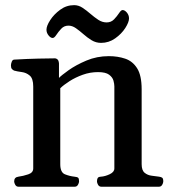

<svg xmlns="http://www.w3.org/2000/svg" viewBox="-20 -708 649 728"><path d="M50.3 0Q42 0 37.8 -7.3Q33.7 -14.6 33.7 -20Q33.7 -36.1 49.8 -38.1Q67.9 -40.5 86.9 -46.9Q106 -53.2 106 -69.3V-379.9Q106 -410.2 92.8 -421.4Q79.6 -432.6 62.5 -434.8Q45.4 -437 33.2 -440.4Q28.3 -442.9 24.9 -446.8Q21.5 -450.7 21.5 -460Q21.5 -465.8 24.4 -473.6Q27.3 -481.4 33.2 -481.9Q84 -484.9 125.5 -485.8Q167 -486.8 189 -486.8Q192.9 -486.8 197.8 -482.9Q202.6 -479 203.6 -467.3V-412.6Q212.4 -421.9 240 -441.7Q267.6 -461.4 307.4 -478.3Q347.2 -495.1 392.6 -495.1Q426.3 -495.1 454.6 -485.6Q482.9 -476.1 500 -449Q517.1 -421.9 517.1 -369.6V-85.4Q517.1 -62 528.6 -52.7Q540 -43.5 555.4 -41.7Q570.8 -40 583 -38.1Q591.3 -37.1 595.2 -33.9Q599.1 -30.8 599.1 -20Q599.1 -14.6 595 -7.3Q590.8 0 582.5 0H364.3Q356 0 351.8 -7.3Q347.7 -14.6 347.7 -20Q347.7 -27.8 350.3 -32.7Q353 -37.6 362.8 -38.1Q378.4 -39.1 396 -47.4Q413.6 -55.7 413.6 -69.3V-380.4Q413.6 -389.6 410.2 -402.3Q406.7 -415 393.6 -424.8Q380.4 -434.6 351.6 -434.6Q321.8 -434.6 293.9 -424.6Q266.1 -414.6 243.9 -400.4Q221.7 -386.2 208.5 -373.5V-85.4Q208.5 -54.2 226.3 -47.1Q244.1 -40 262.2 -38.1Q272.5 -37.1 276.1 -34.2Q279.8 -31.2 279.8 -20Q279.8 -14.6 275.6 -7.3Q271.5 0 263.2 0ZM363.3 -545.4Q343.8 -545.4 327.4 -555.4Q311 -565.4 296.4 -578.4Q281.7 -591.3 267.8 -601.1Q253.9 -610.8 239.7 -610.8Q223.1 -610.8 212.2 -599.1Q201.2 -587.4 193.6 -575.7Q186 -564 179.7 -564Q171.9 -564 164.1 -573.7Q156.2 -583.5 156.2 -595.2Q156.2 -609.9 170.4 -631.8Q184.6 -653.8 208.3 -671.1Q231.9 -688.5 261.2 -688.5Q277.8 -688.5 293 -678.5Q308.1 -668.5 323 -655.5Q337.9 -642.6 352.8 -632.8Q367.7 -623 384.3 -623Q401.4 -623 412.6 -634.8Q423.8 -646.5 431.4 -658.2Q439 -669.9 444.8 -669.9Q453.1 -669.9 461.2 -660.2Q469.2 -650.4 469.2 -638.2Q469.2 -624 455.1 -601.8Q440.9 -579.6 416.7 -562.5Q392.6 -545.4 363.3 -545.4Z"/></svg>

Font: Gelasio Medium
Style: Regular
Weight: 500
Designer: Eben Sorkin
Foundry: Eben Sorkin
Version: Version 1.008